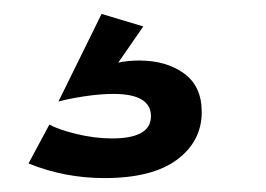

<svg xmlns="http://www.w3.org/2000/svg" viewBox="-20 -52 383 276"><path d="M130 204Q199 204 234.5 177.5Q270 151 270 109Q270 72 244.5 53.5Q219 35 180 35Q164 35 150 38L186 -14L126 -32L64 94Q78 90 101 86.5Q124 83 143 83Q197 83 197 115Q197 147 141 147Q116 147 89.5 140.5Q63 134 51 127L21 183Q73 204 130 204Z"/></svg>

Font: RT Raleway ExtraBold
Style: Regular
Weight: 400
Designer: Matt McInerney, Pablo Impallari, Rodrigo Fuenzalida — Edited by Milan Moffatt in April 2016
Foundry: Matt McInerney, Pablo Impallari, Rodrigo Fuenzalida — Edited by Milan Moffatt in April 2016
Version: Version 3.001